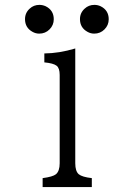

<svg xmlns="http://www.w3.org/2000/svg" viewBox="-20 -756 540 776"><path d="M139.6 -736.3Q151.9 -736.3 164.1 -731Q197.3 -714.8 197.3 -678.2Q197.3 -654.3 180.2 -637.2Q163.1 -620.1 138.7 -620.1Q124 -620.1 111.3 -627.4Q81.1 -644 81.1 -678.7Q81.1 -704.1 100.1 -721.2Q116.2 -736.3 139.6 -736.3ZM361.8 -736.3Q374.5 -736.3 386.2 -731Q419.4 -714.8 419.4 -678.2Q419.4 -654.3 402.3 -637.2Q385.3 -620.1 360.8 -620.1Q346.2 -620.1 333.5 -627.4Q303.2 -644 303.2 -678.7Q303.2 -704.1 322.3 -721.2Q338.4 -736.3 361.8 -736.3ZM152.3 0V-36.1Q193.4 -41.5 206.1 -51.8Q221.2 -64.5 221.2 -96.2V-453.1Q221.2 -480.5 209 -490.2Q195.8 -500.5 159.2 -503.9V-540Q218.8 -540.5 284.2 -560.1V-96.2Q284.2 -64 298.3 -51.8Q312 -40.5 351.1 -36.1V0Z"/></svg>

Font: BIZ UDMincho
Style: Regular
Weight: 400
Monospace: yes
Designer: TypeBank Co., Ltd.
Foundry: Morisawa Inc.
Version: Version 1.06